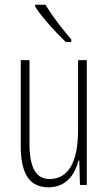

<svg xmlns="http://www.w3.org/2000/svg" viewBox="-20 -784 458 814"><path d="M173 -764H129V-756C160 -707 220 -643 259 -606H282V-617C245 -661 205 -710 173 -764ZM348 -529H311V-233C311 -90 266 -25 190 -25C135 -25 105 -70 105 -174V-529H68V-165C68 -49 104 10 185 10C264 10 298 -47 313 -104H316L319 0H348Z"/></svg>

Font: Noto Sans Sinhala UI ExtraCondensed ExtraLight
Style: Regular
Weight: 200
Width: 2
Designer: Jelle Bosma - Monotype Design Team
Foundry: Monotype Imaging Inc.
Version: Version 2.006